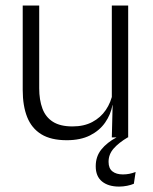

<svg xmlns="http://www.w3.org/2000/svg" viewBox="-20 -508 565 710"><path d="M125 -487.5V-181.5Q125 -138.5 136.8 -106.8Q148.5 -75 175.5 -57.8Q202.5 -40.5 248 -40.5Q290.5 -40.5 321.2 -56.8Q352 -73 371.2 -101.2Q390.5 -129.5 397 -164.5L409.5 -120H396Q389.5 -84.5 368.8 -54.8Q348 -25 312.8 -7.2Q277.5 10.5 227 10.5Q168.5 10.5 132.8 -11.5Q97 -33.5 80.5 -75Q64 -116.5 64 -175.5V-487.5ZM454 -487.5V0H393.5L396.5 -120.5L393.5 -123.5V-487.5ZM420.5 182Q380.5 182 357.2 163Q334 144 334 107V106.5Q334 70.5 354.8 44.8Q375.5 19 411 0V-5L452.5 -5.5V0Q419.5 19.5 400.5 41Q381.5 62.5 381.5 90V91Q381.5 114.5 395.8 125.8Q410 137 434.5 137Q446.5 137 458 134.8Q469.5 132.5 481.5 128L475 171.5Q465 176 450 179Q435 182 420.5 182Z"/></svg>

Font: Anek Latin Light
Style: Regular
Weight: 300
Designer: Yesha Goshar
Foundry: Ek Type
Version: Version 1.003